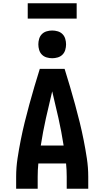

<svg xmlns="http://www.w3.org/2000/svg" viewBox="-20 -1157 640 1177"><path d="M79 0V-74Q79 -130 87.5 -186Q96 -242 107 -297.5Q118 -353 131.5 -408Q145 -463 160 -517.5Q175 -572 191 -626.5Q207 -681 224 -735H376Q393 -681 409 -626.5Q425 -572 440 -517.5Q455 -463 468.5 -408Q482 -353 493 -297.5Q504 -242 512.5 -186Q521 -130 521 -74V0H389V-74Q389 -94 388 -114.5Q387 -135 385 -155H215Q213 -135 212 -114.5Q211 -94 211 -74V0ZM230 -265H370Q357 -349 338.5 -432Q320 -515 300 -597Q280 -515 261.5 -432Q243 -349 230 -265ZM300 -800Q283 -800 266 -805Q249 -810 237 -822Q225 -834 220 -851Q215 -868 215 -885Q215 -902 220 -919Q225 -936 237 -948Q249 -960 266 -965Q283 -970 300 -970Q317 -970 334 -965Q351 -960 363 -948Q375 -936 380 -919Q385 -902 385 -885Q385 -868 380 -851Q375 -834 363 -822Q351 -810 334 -805Q317 -800 300 -800ZM150 -1043V-1137H450V-1043Z"/></svg>

Font: Iosevka Curly XBdEx
Style: Regular
Weight: 800
Width: 7
Monospace: yes
Designer: Belleve Invis
Foundry: Belleve Invis
Version: Version 11.1.0; ttfautohint (v1.8.3)